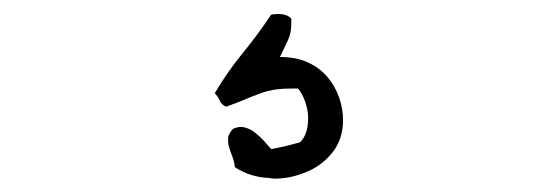

<svg xmlns="http://www.w3.org/2000/svg" viewBox="-20 -116 810 279"><path d="M478.5 58.6Q478.5 86.9 462.4 106.4Q446.3 126 422.9 134.8Q401.4 143.6 378.9 143.6Q375 143.6 371.1 142.6Q343.8 141.6 321.3 127Q320.3 118.2 317.4 110.8Q314.5 103.5 312.5 96.7Q311.5 92.8 311.5 88.9V84Q312.5 78.1 318.4 71.3Q325.2 68.4 330.1 68.4Q333 68.4 335.9 69.3Q343.8 71.3 350.6 76.7Q357.4 82 363.3 88.4Q369.1 94.7 374 100.6Q389.6 97.7 395.5 96.2Q401.4 94.7 416 90.8Q422.9 84 425.8 73.2Q427.7 65.4 427.7 56.6V51.8Q426.8 41 422.9 30.3Q418.9 19.5 413.1 12.7H402.3Q391.6 12.7 382.8 13.7Q369.1 15.6 357.4 20Q345.7 24.4 334 29.3Q322.3 34.2 308.6 39.1Q301.8 36.1 299.3 30.3Q296.9 24.4 292 19.5Q310.5 -11.7 332.5 -38.6Q354.5 -65.4 374 -94.7Q379.9 -95.7 383.8 -95.7Q397.5 -95.7 403.3 -88.9V-83Q403.3 -67.4 398.4 -57.6Q392.6 -44.9 386.7 -33.2Q410.2 -33.2 427.2 -25.4Q444.3 -17.6 455.6 -4.4Q466.8 8.8 472.7 25.4Q478.5 42 478.5 58.6Z"/></svg>

Font: Crafty Girls
Style: Regular
Weight: 400
Designer: Crystal Kluge
Foundry: Font Diner, Inc DBA Tart Workshop
Version: Version 1.000